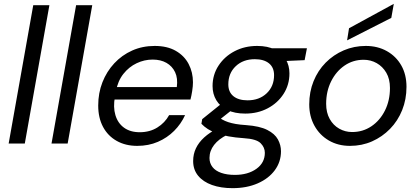

<svg xmlns="http://www.w3.org/2000/svg" viewBox="-20 -747 2180 999"><path d="M25 0 153 -720H237L109 0Z M248 0 376 -720H460L332 0Z M694 12Q633 12 587 -14Q541 -40 516 -87Q491 -134 491 -198Q491 -263 513 -319Q535 -375 574.5 -417.5Q614 -460 667.5 -484Q721 -508 785 -508Q850 -508 894.5 -482.5Q939 -457 961.5 -414Q984 -371 984 -319Q984 -299 980 -273.5Q976 -248 971 -229H557L568 -294H900Q906 -340 891 -371.5Q876 -403 846 -420Q816 -437 774 -437Q731 -437 691 -418Q651 -399 622 -362.5Q593 -326 583 -271L578 -243Q568 -190 580.5 -148Q593 -106 625.5 -82.5Q658 -59 707 -59Q759 -59 798.5 -83.5Q838 -108 860 -148H943Q922 -102 886 -66Q850 -30 801.5 -9Q753 12 694 12Z M1190 232Q1129 232 1083 215.5Q1037 199 1011 167.5Q985 136 985 91Q985 55 999.5 24.5Q1014 -6 1042.5 -32Q1071 -58 1113 -79L1163 -46Q1118 -24 1094 7Q1070 38 1070 75Q1070 102 1085.5 122Q1101 142 1131 152.5Q1161 163 1202 163Q1270 163 1314 131.5Q1358 100 1358 48Q1358 20 1336 -2Q1314 -24 1249 -28Q1204 -31 1169 -37.5Q1134 -44 1107.5 -53.5Q1081 -63 1061.5 -75.5Q1042 -88 1028 -103L1032 -127L1139 -213L1202 -187L1092 -100L1110 -142Q1124 -132 1137.5 -124.5Q1151 -117 1167.5 -111.5Q1184 -106 1206.5 -102Q1229 -98 1261 -96Q1331 -91 1370.5 -71Q1410 -51 1426 -21.5Q1442 8 1442 40Q1442 95 1410 138.5Q1378 182 1321 207Q1264 232 1190 232ZM1256 -156Q1201 -156 1163 -174.5Q1125 -193 1105.5 -225.5Q1086 -258 1086 -299Q1086 -358 1117 -405.5Q1148 -453 1200.5 -480.5Q1253 -508 1318 -508Q1373 -508 1410.5 -489Q1448 -470 1467 -438Q1486 -406 1486 -365Q1486 -306 1455.5 -258.5Q1425 -211 1373 -183.5Q1321 -156 1256 -156ZM1268 -225Q1329 -225 1367.5 -261.5Q1406 -298 1406 -356Q1406 -396 1379.5 -417.5Q1353 -439 1306 -439Q1245 -439 1206.5 -402.5Q1168 -366 1168 -308Q1168 -268 1194.5 -246.5Q1221 -225 1268 -225ZM1384 -426 1371 -496H1577L1565 -434Z M1801 12Q1739 12 1691 -16Q1643 -44 1616 -93Q1589 -142 1589 -204Q1589 -269 1611.5 -324.5Q1634 -380 1674.5 -421Q1715 -462 1768.5 -485Q1822 -508 1883 -508Q1945 -508 1993 -481Q2041 -454 2068 -406.5Q2095 -359 2095 -295Q2095 -230 2072.5 -174Q2050 -118 2009.5 -76.5Q1969 -35 1916 -11.5Q1863 12 1801 12ZM1812 -60Q1868 -60 1912.5 -90Q1957 -120 1983 -172Q2009 -224 2009 -289Q2009 -336 1990 -368.5Q1971 -401 1940 -418.5Q1909 -436 1872 -436Q1817 -436 1773 -406Q1729 -376 1703 -324Q1677 -272 1677 -207Q1677 -161 1695.5 -128Q1714 -95 1745 -77.5Q1776 -60 1812 -60ZM1786 -537 1796 -600 2029 -727 2016 -654Z"/></svg>

Font: DM Sans 24pt
Style: Italic
Weight: 400
Italic angle: -10°
Designer: Colophon Foundry, Jonny Pinhorn
Foundry: Colophon Foundry
Version: Version 4.004;gftools[0.9.30]